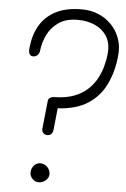

<svg xmlns="http://www.w3.org/2000/svg" viewBox="-64 -1049 720 1096"><g transform="rotate(5 295.5 -500.5)"><path d="M98 -712.5Q88 -715 83.2 -726.8Q78.5 -738.5 81.5 -762.5Q89 -835 121.2 -889Q153.5 -943 212.5 -973Q271.5 -1003 358.5 -1003Q410 -1003.5 454.5 -985.2Q499 -967 531.2 -933.2Q563.5 -899.5 579.2 -854.2Q595 -809 589 -755.5Q580 -665.5 545.8 -593.8Q511.5 -522 445 -478.2Q378.5 -434.5 271.5 -428.5L259 -307.5Q257 -285.5 246.2 -277.5Q235.5 -269.5 222 -271Q209.5 -272.5 201.2 -281.8Q193 -291 194.5 -305L211.5 -466.5Q212.5 -476.5 221.5 -483.2Q230.5 -490 248 -490.5Q312 -491.5 358 -508.8Q404 -526 435.2 -554.5Q466.5 -583 486 -618.5Q505.5 -654 515.5 -692Q525.5 -730 529 -765.5Q534 -825 509 -864Q484 -903 440 -922.2Q396 -941.5 343 -941.5Q275 -941.5 232.8 -912.2Q190.5 -883 169.2 -838.8Q148 -794.5 143 -749Q141.5 -734 134.2 -725Q127 -716 117.2 -713Q107.5 -710 98 -712.5ZM149 -49.5Q149 -65 155.8 -78Q162.5 -91 174 -99Q185.5 -107 200 -107Q216 -107 229 -99.2Q242 -91.5 249.8 -78.5Q257.5 -65.5 257.5 -49.5Q257.5 -35.5 249.5 -24Q241.5 -12.5 228.5 -5.5Q215.5 1.5 200 1.5Q178.5 1.5 163.8 -14Q149 -29.5 149 -49.5Z"/></g></svg>

Font: Edu NSW ACT Hand Pre
Style: Regular
Weight: 400
Designer: Tina and Corey Anderson, Eben Sorkin, Mirko Velimirovic
Foundry: Sorkin Type Co.
Version: Version 2.000